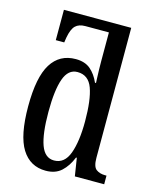

<svg xmlns="http://www.w3.org/2000/svg" viewBox="-116 -837 735 923"><g transform="rotate(15 252.0 -375.0)"><path d="M201 10Q123 10 81.5 -56.5Q40 -123 40 -268Q40 -413 81.5 -479.5Q123 -546 203 -546Q249 -546 276.5 -522.5Q304 -499 321 -460H326Q326 -462 325 -482.5Q324 -503 323.5 -527.5Q323 -552 323 -568V-711H206Q174 -711 157 -694.5Q140 -678 132 -635L128 -609H86V-760H421V-113Q421 -69 438.5 -56Q456 -43 483 -43H490V0H344L330 -89H326Q308 -44 278.5 -17Q249 10 201 10ZM227 -48Q279 -48 301 -108Q323 -168 323 -268Q323 -375 302.5 -431.5Q282 -488 227 -488Q181 -488 161 -431.5Q141 -375 141 -267Q141 -158 161 -103Q181 -48 227 -48Z"/></g></svg>

Font: Noto Serif ExtraCondensed Medium
Style: Regular
Weight: 500
Width: 2
Designer: Monotype Design Team
Foundry: Monotype Imaging Inc.
Version: Version 2.015